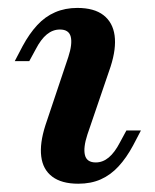

<svg xmlns="http://www.w3.org/2000/svg" viewBox="-20 -448 388 480"><path d="M198.4 -111.3Q187.9 -79 192.3 -60.5Q196.8 -41.9 219.4 -41.9Q237.1 -41.9 252 -54.4Q266.9 -66.9 279.8 -91.9L296 -121.8H332.3L312.9 -84.7Q296 -53.2 276.2 -31.9Q256.5 -10.5 231.9 0.4Q207.3 11.3 175.8 11.3Q133.9 11.3 110.5 -6.5Q87.1 -24.2 83.1 -56.9Q79 -89.5 93.5 -134.7L150.8 -305.6Q161.3 -337.9 156.9 -356Q152.4 -374.2 129.8 -374.2Q112.1 -374.2 97.2 -362.1Q82.3 -350 69.4 -325L53.2 -295.2H16.9L36.3 -332.3Q53.2 -363.7 73 -385.1Q92.7 -406.5 117.7 -417.3Q142.7 -428.2 173.4 -428.2Q215.3 -428.2 238.7 -410.1Q262.1 -391.9 266.5 -359.3Q271 -326.6 256.5 -281.5Z"/></svg>

Font: Playfair 9pt
Style: Bold Italic
Weight: 700
Italic angle: -15.6°
Designer: Claus Eggers Sørensen
Foundry: Claus Eggers Sørensen
Version: Version 2.203